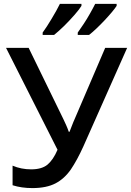

<svg xmlns="http://www.w3.org/2000/svg" viewBox="-20 -961 676 991"><path d="M582 -940.9H471.2C463.9 -926.3 455.1 -909.7 444.8 -891.6C424.3 -854.5 399.4 -818.4 381.3 -793V-780.8H439.9C484.4 -814.9 561.5 -897.9 582 -930.7ZM400.4 -940.9H289.1C277.8 -918 263.7 -892.6 246.6 -864.3C229.5 -835.9 214.4 -812 200.2 -793V-780.8H259.3C274.4 -793 292 -808.6 311.5 -827.6C330.6 -846.7 348.6 -865.7 365.2 -884.8C381.8 -903.8 393.6 -919.4 400.4 -930.7ZM636.2 -713.9H522.9L365.2 -346.2C357.4 -330.1 345.2 -295.4 338.9 -280.8H335C328.6 -300.8 314.9 -330.1 307.1 -346.2L127.9 -713.9H11.2L276.9 -188C261.7 -152.3 244.1 -127 224.6 -110.8C204.6 -94.7 176.8 -86.9 141.1 -86.9C106.4 -86.9 74.2 -93.3 44.9 -106V-4.9C75.7 4.9 109.4 9.8 147 9.8C195.8 9.8 235.8 1.5 266.6 -14.6C297.4 -30.8 323.7 -54.7 345.7 -86.4C367.2 -118.2 388.7 -157.7 410.2 -205.1Z"/></svg>

Font: Noto Reveo Sans
Style: Regular
Weight: 500
Designer: Monotype Design Team
Foundry: Monotype Imaging Inc.
Version: Version 2.007